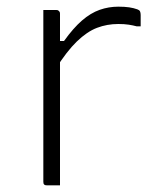

<svg xmlns="http://www.w3.org/2000/svg" viewBox="-20 -556 490 576"><path d="M146 -433H172Q200 -472 226 -494.5Q252 -517 279 -526.5Q306 -536 335 -536Q354 -536 367.5 -534Q381 -532 392 -528Q398 -526 400 -522Q402 -518 402 -511Q402 -507 402 -502.5Q402 -498 402 -494Q402 -490 402 -485.5Q402 -481 402 -477H390Q379 -480 366 -482Q353 -484 335 -484Q301 -484 271 -472.5Q241 -461 210.5 -431.5Q180 -402 146 -348ZM160 0Q154 0 147.5 0Q141 0 134.5 0Q128 0 121 0Q118 0 116 -0.5Q114 -1 112.5 -2.5Q111 -4 110.5 -6Q110 -8 110 -11Q110 -16 110 -47Q110 -78 110 -125Q110 -172 110 -226Q110 -280 110 -332.5Q110 -385 110 -426Q110 -462 110 -488Q110 -514 110 -526Q117 -526 123.5 -526Q130 -526 136.5 -526Q143 -526 149 -526Q153 -526 155 -524.5Q157 -523 158.5 -521Q160 -519 160 -515Q160 -509 160 -471Q160 -433 160 -375Q160 -317 160 -249.5Q160 -182 160 -116.5Q160 -51 160 0Z"/></svg>

Font: Recursive Light
Style: Regular
Weight: 300
Version: Version 1.085